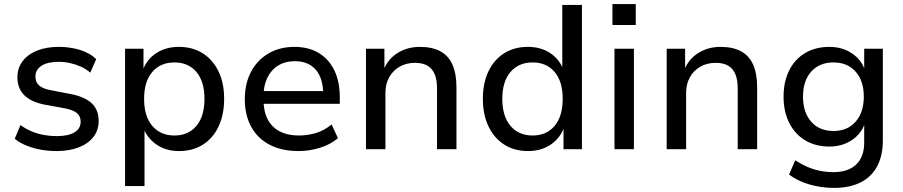

<svg xmlns="http://www.w3.org/2000/svg" viewBox="-20 -729 4413 938"><path d="M256 9Q216 9 178 2Q140 -5 107.5 -18.5Q75 -32 52 -51L80 -118Q106 -99 135 -87Q164 -75 195 -69.5Q226 -64 256 -64Q314 -64 344 -82.5Q374 -101 374 -134Q374 -162 355.5 -177Q337 -192 296 -200L197 -218Q131 -231 98 -264.5Q65 -298 65 -351Q65 -396 90 -429.5Q115 -463 160.5 -481.5Q206 -500 267 -500Q302 -500 336.5 -493.5Q371 -487 400.5 -473.5Q430 -460 450 -440L421 -374Q401 -392 375 -403.5Q349 -415 321.5 -421Q294 -427 267 -427Q212 -427 182.5 -407.5Q153 -388 153 -355Q153 -328 170.5 -312Q188 -296 225 -289L323 -270Q393 -257 427.5 -225Q462 -193 462 -138Q462 -93 436.5 -60Q411 -27 364.5 -9Q318 9 256 9Z M591 180V-491H681V-382H676Q695 -437 742 -468.5Q789 -500 854 -500Q921 -500 970.5 -468.5Q1020 -437 1047.5 -380.5Q1075 -324 1075 -246Q1075 -169 1048 -111.5Q1021 -54 971.5 -22.5Q922 9 854 9Q791 9 745 -22.5Q699 -54 680 -105H686V180ZM832 -67Q900 -67 939.5 -114Q979 -161 979 -246Q979 -331 939.5 -377.5Q900 -424 832 -424Q764 -424 724 -377.5Q684 -331 684 -246Q684 -161 724 -114Q764 -67 832 -67Z M1439 9Q1357 9 1298 -21.5Q1239 -52 1207.5 -109Q1176 -166 1176 -245Q1176 -320 1206 -377.5Q1236 -435 1291 -467.5Q1346 -500 1418 -500Q1488 -500 1537.5 -470Q1587 -440 1613.5 -385Q1640 -330 1640 -254V-222H1249V-284H1576L1559 -267Q1559 -346 1523 -388Q1487 -430 1420 -430Q1373 -430 1338.5 -408.5Q1304 -387 1285.5 -348Q1267 -309 1267 -255V-247Q1267 -187 1287 -147.5Q1307 -108 1346 -87.5Q1385 -67 1440 -67Q1482 -67 1523 -79Q1564 -91 1600 -121L1631 -54Q1595 -23 1543 -7Q1491 9 1439 9Z M1768 0V-491H1858V-385H1853Q1875 -441 1923 -470.5Q1971 -500 2031 -500Q2091 -500 2131 -478.5Q2171 -457 2190.5 -413Q2210 -369 2210 -302V0H2115V-297Q2115 -338 2104 -365.5Q2093 -393 2069.5 -407.5Q2046 -422 2007 -422Q1965 -422 1932 -403Q1899 -384 1881 -351Q1863 -318 1863 -276V0Z M2560 9Q2493 9 2443.5 -22.5Q2394 -54 2366.5 -111.5Q2339 -169 2339 -246Q2339 -323 2366 -380Q2393 -437 2442.5 -468.5Q2492 -500 2559 -500Q2623 -500 2669 -469Q2715 -438 2733 -386H2727V-705H2823V0H2733V-110H2737Q2718 -55 2671 -23Q2624 9 2560 9ZM2582 -67Q2650 -67 2689.5 -114Q2729 -161 2729 -246Q2729 -331 2689.5 -377.5Q2650 -424 2582 -424Q2514 -424 2474 -377.5Q2434 -331 2434 -246Q2434 -161 2474 -114Q2514 -67 2582 -67Z M2972 -607V-709H3086V-607ZM2982 0V-491H3077V0Z M3237 0V-491H3327V-385H3322Q3344 -441 3392 -470.5Q3440 -500 3500 -500Q3560 -500 3600 -478.5Q3640 -457 3659.5 -413Q3679 -369 3679 -302V0H3584V-297Q3584 -338 3573 -365.5Q3562 -393 3538.5 -407.5Q3515 -422 3476 -422Q3434 -422 3401 -403Q3368 -384 3350 -351Q3332 -318 3332 -276V0Z M4055 189Q3993 189 3935.5 172.5Q3878 156 3835 124L3865 54Q3894 73 3924 86Q3954 99 3986 105.5Q4018 112 4051 112Q4124 112 4163 74.5Q4202 37 4202 -33V-130H4206Q4190 -77 4142.5 -45Q4095 -13 4032 -13Q3964 -13 3913.5 -43.5Q3863 -74 3835.5 -129Q3808 -184 3808 -257Q3808 -330 3835.5 -385Q3863 -440 3913.5 -470Q3964 -500 4032 -500Q4095 -500 4142.5 -468Q4190 -436 4207 -382H4202V-491H4293V-43Q4293 31 4265.5 83Q4238 135 4184.5 162Q4131 189 4055 189ZM4052 -89Q4120 -89 4160 -134.5Q4200 -180 4200 -257Q4200 -334 4160 -379Q4120 -424 4052 -424Q3983 -424 3943 -379Q3903 -334 3903 -257Q3903 -180 3943 -134.5Q3983 -89 4052 -89Z"/></svg>

Font: Nunito Sans 12pt ExtraLight 10pt Medium
Style: Regular
Weight: 500
Version: Version 3.101;gftools[0.9.27]